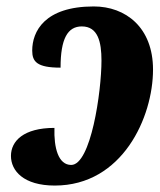

<svg xmlns="http://www.w3.org/2000/svg" viewBox="-20 -566 498 596"><path d="M150 10C360 10 455 -202 455 -350C455 -481 370 -546 271 -546C118 -546 80 -468 80 -409C80 -375 94 -356 168 -356C168 -446 190 -484 234 -484C284 -484 295 -436 295 -378C295 -281 262 -54 201 -54C161 -54 147 -107 149 -169C53 -169 14 -128 14 -82C14 -36 53 10 150 10Z"/></svg>

Font: Noto Serif ExtraCondensed Black
Style: Italic
Weight: 900
Width: 2
Italic angle: -12°
Designer: Monotype Design Team
Foundry: Monotype Imaging Inc.
Version: Version 2.014